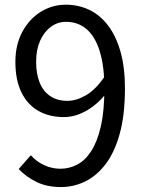

<svg xmlns="http://www.w3.org/2000/svg" viewBox="-20 -766 595 800"><path d="M234.7 13.4Q174.9 13.4 131.7 -8.1Q88.5 -29.6 57.8 -61.6L108.5 -119.2Q131.7 -92.7 164.1 -77.8Q196.6 -62.9 231.8 -62.9Q268.5 -62.9 301.7 -80.2Q335 -97.4 360.2 -136.5Q385.5 -175.6 400.2 -239.7Q414.9 -303.9 414.9 -398.1Q414.9 -488.4 396.2 -550.2Q377.6 -612.1 342 -643.5Q306.5 -675 254.7 -675Q220.1 -675 191.8 -654.2Q163.6 -633.3 147 -596Q130.5 -558.8 130.5 -508.4Q130.5 -459.3 144.9 -422.8Q159.3 -386.3 188.7 -366Q218 -345.8 261.3 -345.8Q298.5 -345.8 338.9 -369.5Q379.3 -393.2 415.9 -447.2L420 -374.3Q397.8 -345.9 369.4 -324.1Q341.1 -302.4 309.7 -290.2Q278.4 -278.1 246.2 -278.1Q185.5 -278.1 139.9 -304Q94.4 -329.9 69.2 -381.3Q44.1 -432.7 44.1 -508.4Q44.1 -579.5 73 -633.3Q102 -687 149.7 -716.7Q197.5 -746.4 254.3 -746.4Q307.3 -746.4 352.3 -724.8Q397.2 -703.2 430.3 -659.7Q463.4 -616.2 482 -551Q500.6 -485.7 500.6 -398.1Q500.6 -286.7 478.7 -208.2Q456.9 -129.8 419.2 -81Q381.4 -32.2 333.8 -9.4Q286.2 13.4 234.7 13.4Z"/></svg>

Font: Noto Sans HK Thin
Style: Regular
Weight: 100
Designer: Ryoko NISHIZUKA 西塚涼子 (kana, bopomofo & ideographs); Paul D. Hunt (Latin, Greek & Cyrillic); Sandoll Communications 산돌커뮤니
Foundry: Adobe
Version: Version 2.004-H2;hotconv 1.0.118;makeotfexe 2.5.65603